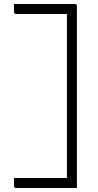

<svg xmlns="http://www.w3.org/2000/svg" viewBox="-20 -780 490 961"><path d="M50 -760H354Q357 -760 359 -759.5Q361 -759 362.5 -757.5Q364 -756 364.5 -754Q365 -752 365 -749Q365 -646 365 -542Q365 -438 365 -334.5Q365 -231 365 -127.5Q365 -24 365 80Q365 100 365 120.5Q365 141 365 161Q358 161 351.5 161Q345 161 338 161H61Q56 161 53 158Q50 155 50 150Q50 142 50 132.5Q50 123 50 111H315Q315 9 315 -94Q315 -197 315 -299.5Q315 -402 315 -505Q315 -608 315 -710H61Q56 -710 53 -713Q50 -716 50 -721Q50 -731 50 -740.5Q50 -750 50 -760Z"/></svg>

Font: Recursive Light
Style: Regular
Weight: 300
Version: Version 1.085